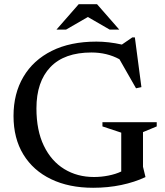

<svg xmlns="http://www.w3.org/2000/svg" viewBox="-20 -878 781 909"><path d="M657 -88.5 668.5 -41V-39.5Q617.5 -15.5 554.2 -2.2Q491 11 421 11Q306.5 11 221.8 -29.8Q137 -70.5 90.5 -146.8Q44 -223 44 -329Q44 -435 90.8 -514.2Q137.5 -593.5 225.2 -637.2Q313 -681 436.5 -681Q494.5 -681 557 -667L606.5 -701H618.5L649.5 -465.5L624 -460L545.5 -597.5Q486.5 -629.5 413 -629.5Q284.5 -629.5 218.5 -560.2Q152.5 -491 152.5 -365Q152.5 -260 187.8 -187.5Q223 -115 284.5 -77.5Q346 -40 425 -40Q459.5 -40 493.5 -46.8Q527.5 -53.5 554 -66V-250L465 -279.5V-299.5H722V-279.5L657 -252.5ZM499 -738 396 -797.5 293 -738H247.5L352.5 -858H439.5L544.5 -738Z"/></svg>

Font: Newsreader Text Medium
Style: Regular
Weight: 500
Designer: Hugues Gentile
Foundry: Production Type
Version: Version 1.002